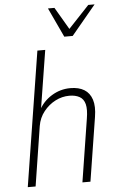

<svg xmlns="http://www.w3.org/2000/svg" viewBox="-61 -960 610 1001"><g transform="rotate(-5 244.0 -459.5)"><path d="M43 0 155 -705H196L146 -392H141Q165 -439 210.5 -467Q256 -495 309 -495Q353 -495 381.5 -477.5Q410 -460 421.5 -424.5Q433 -389 424 -334L371 0H329L381 -329Q389 -377 382 -404.5Q375 -432 353.5 -444Q332 -456 300 -456Q262 -456 227 -438Q192 -420 166 -387.5Q140 -355 133 -312L84 0ZM301 -765 229 -919H263L331 -803L440 -919H473L345 -765Z"/></g></svg>

Font: Nunito Sans 10pt Condensed ExtraLight
Style: Italic
Weight: 250
Width: 3
Italic angle: -9°
Designer: Vernon Adams
Foundry: Vernon Adams
Version: Version 3.101;gftools[0.9.27]